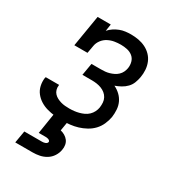

<svg xmlns="http://www.w3.org/2000/svg" viewBox="-183 -640 867 961"><g transform="rotate(30 250.0 -159.0)"><path d="M206 8Q183 8 160.5 5.5Q138 3 116.5 -3Q95 -9 76.5 -20.5Q58 -32 44.5 -49Q31 -66 26 -88Q21 -110 24 -133Q25 -134 25 -136Q25 -138 26 -139H103Q103 -138 103 -137.5Q103 -137 103 -136Q101 -123 104.5 -111Q108 -99 116 -90.5Q124 -82 134.5 -76.5Q145 -71 157 -67.5Q169 -64 181.5 -63Q194 -62 206 -62Q220 -62 233.5 -63.5Q247 -65 260.5 -68.5Q274 -72 287 -78Q300 -84 310.5 -94Q321 -104 327.5 -117Q334 -130 336 -143Q338 -158 337 -172Q336 -186 329.5 -198Q323 -210 312.5 -218.5Q302 -227 289 -232Q276 -237 262 -239Q248 -241 234 -241H179L191 -311H245Q257 -311 269 -312Q281 -313 293 -316.5Q305 -320 316.5 -325.5Q328 -331 337.5 -340Q347 -349 352.5 -360.5Q358 -372 360 -384Q363 -403 358 -420.5Q353 -438 339.5 -449Q326 -460 308 -464Q290 -468 271 -468Q253 -468 234.5 -465Q216 -462 198.5 -453Q181 -444 169 -428Q157 -412 154 -394L146 -349H70L100 -530H176L170 -490Q181 -503 195.5 -512.5Q210 -522 225.5 -528Q241 -534 257.5 -536Q274 -538 289 -538Q312 -538 333.5 -534Q355 -530 374 -520.5Q393 -511 407.5 -496Q422 -481 430 -461.5Q438 -442 439.5 -420Q441 -398 437 -376Q434 -359 427.5 -342Q421 -325 408 -311.5Q395 -298 378.5 -289Q362 -280 345 -274Q364 -265 379.5 -250.5Q395 -236 404 -217Q413 -198 414.5 -176Q416 -154 413 -132Q409 -110 399.5 -88.5Q390 -67 374 -50Q358 -33 337 -21.5Q316 -10 294.5 -3.5Q273 3 250.5 5.5Q228 8 206 8ZM57 220 69 150H169Q174 150 178.5 149.5Q183 149 187.5 147.5Q192 146 196 143Q200 140 201 135Q202 131 198.5 127.5Q195 124 191 122.5Q187 121 182.5 120.5Q178 120 174 120H135L154 0H233L224 54Q237 57 249 64Q261 71 269 81.5Q277 92 279.5 106Q282 120 279 135Q276 154 264.5 172Q253 190 235 201Q217 212 197 216Q177 220 157 220Z"/></g></svg>

Font: Iosevka Slab Oblique
Style: Regular
Weight: 400
Italic angle: -9°
Monospace: yes
Designer: Belleve Invis
Foundry: Belleve Invis
Version: Version 11.1.1; ttfautohint (v1.8.3)